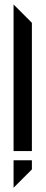

<svg xmlns="http://www.w3.org/2000/svg" viewBox="-20 -687 207 873"><path d="M125 0H41.7V-666.7L125 -583.3ZM41.7 41.7H125V83.3L41.7 166.7Z"/></svg>

Font: Yulong
Style: Regular
Weight: 400
Designer: GGBotNet
Foundry: f0n7.com
Version: 1.00